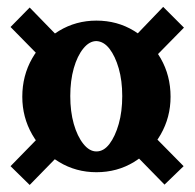

<svg xmlns="http://www.w3.org/2000/svg" viewBox="-20 -602 567 559"><path d="M260.7 -100.6Q201.2 -100.6 151.9 -130.4Q102.5 -160.2 73.7 -210.4Q44.9 -260.7 44.9 -320.3Q44.9 -381.8 73.7 -432.1Q102.5 -482.4 151.9 -512.2Q201.2 -542 260.7 -542Q321.3 -542 370.1 -512.2Q418.9 -482.4 447.8 -432.1Q476.6 -381.8 476.6 -320.3Q476.6 -260.7 447.8 -210.4Q418.9 -160.2 370.1 -130.4Q321.3 -100.6 260.7 -100.6ZM66.4 -63.5 10.7 -118.2 132.8 -243.2 188.5 -188.5ZM459 -64.5 329.1 -197.3 377.9 -256.8 514.6 -118.2ZM260.7 -161.1Q282.2 -161.1 298.8 -183.1Q315.4 -205.1 325.7 -241.2Q335.9 -277.3 335.9 -322.3Q335.9 -367.2 325.7 -402.8Q315.4 -438.5 298.8 -460Q282.2 -481.4 260.7 -482.4Q240.2 -482.4 222.7 -460.9Q205.1 -439.5 194.8 -403.3Q184.6 -367.2 184.6 -322.3Q184.6 -277.3 194.8 -241.2Q205.1 -205.1 222.7 -183.1Q240.2 -161.1 260.7 -161.1ZM114.3 -418 10.7 -523.4 66.4 -580.1 173.8 -469.7ZM401.4 -405.3 340.8 -462.9 455.1 -582 515.6 -521.5Z"/></svg>

Font: Crimson Pro ExtraBold
Style: Regular
Weight: 800
Designer: Jacques Le Bailly
Foundry: Baron von Fonthausen
Version: Version 1.003